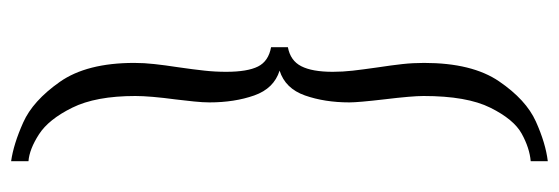

<svg xmlns="http://www.w3.org/2000/svg" viewBox="-358 -433 1030 354"><g transform="rotate(90 157.0 -256.0)"><path d="M96 11.5Q96 -6.9 98.1 -25.5Q100.1 -44.1 103.9 -69Q108.1 -98 110.2 -117.8Q112.4 -137.5 112.4 -158Q112.4 -197.2 102.6 -216.7Q92.9 -236.1 67 -240.8V-271.8Q91.9 -276.4 102.1 -296.5Q112.4 -316.6 112.4 -354.5Q112.4 -372.9 110.3 -391.2Q108.2 -409.6 104.5 -435.5Q100.2 -464 98.1 -483.2Q96 -502.5 96 -523Q96 -611.5 130 -661.2Q164 -711 204 -729Q244 -747 277.2 -751V-719.5Q252.9 -717.4 226.5 -702.9Q200.1 -688.4 178.6 -645.1Q157 -601.8 157 -522Q157 -500.6 163.2 -449.4Q168.8 -401.4 168.8 -385.2Q168.8 -339.8 156 -303.3Q143.2 -266.9 110.2 -256.5Q143.2 -246.1 156 -209.7Q168.8 -173.2 168.8 -127.2Q168.8 -115.4 167.1 -98.6Q165.5 -81.9 163.4 -65.5Q157 -17.6 157 9.5Q157 82.4 178.6 125.9Q200.1 169.4 227.6 187.1Q255 204.8 277.2 206.5V238.5Q245.5 234 205.8 216.2Q166 198.5 131 148.8Q96 99 96 11.5Z"/></g></svg>

Font: Didactic
Style: Regular
Weight: 400
Designer: Tyler Finck
Foundry: Etcetera Type Co
Version: Version 3.007;FEAKit 1.0